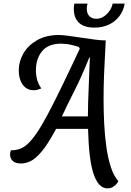

<svg xmlns="http://www.w3.org/2000/svg" viewBox="-20 -884 726 1064"><path d="M576 160Q550 160 530.5 139Q511 118 497.5 76.5Q484 35 477 -27Q470 -89 468 -170H291Q246 -86 211.5 -45Q177 -4 149.5 9Q122 22 98 22Q64 22 50 7.5Q36 -7 36 -27Q36 -35 37.5 -40.5Q39 -46 40 -51Q66 -51 88.5 -58.5Q111 -66 133.5 -86.5Q156 -107 182.5 -145.5Q209 -184 242.5 -246.5Q276 -309 320 -399.5Q364 -490 422 -614L417 -624Q402 -629 374.5 -635.5Q347 -642 318 -642Q248 -642 213.5 -600.5Q179 -559 179 -494Q179 -467 186 -441.5Q193 -416 209 -394Q200 -390 189 -387Q178 -384 166 -384Q140 -384 121.5 -398.5Q103 -413 93.5 -438Q84 -463 84 -495Q84 -543 109.5 -587.5Q135 -632 185 -661Q235 -690 307 -690Q326 -690 359.5 -685.5Q393 -681 432 -675Q471 -669 506.5 -664.5Q542 -660 566 -660Q565 -632 562 -581.5Q559 -531 556.5 -467Q554 -403 554 -333Q554 -265 557.5 -196.5Q561 -128 570 -66Q579 -4 595 44Q611 92 636 120Q630 132 620.5 141Q611 150 600 155Q589 160 576 160ZM323 -239H467Q467 -267 468.5 -319.5Q470 -372 473 -437Q476 -502 478 -566H475Q434 -463 392 -380Q350 -297 323 -239ZM504 -731Q446 -731 417.5 -758Q389 -785 389 -835Q389 -849 392 -864H465Q462 -854 461.5 -848Q461 -842 461 -837Q461 -818 467.5 -805.5Q474 -793 486 -786.5Q498 -780 514 -780Q537 -780 556 -793Q575 -806 588 -825.5Q601 -845 604 -864H671Q664 -823 640.5 -793Q617 -763 582 -747Q547 -731 504 -731Z"/></svg>

Font: Sansita Swashed Light
Style: Regular
Weight: 300
Designer: Pablo Cosgaya
Foundry: Omnibus-Type
Version: Version 1.003